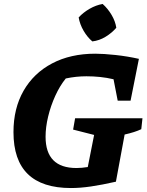

<svg xmlns="http://www.w3.org/2000/svg" viewBox="-20 -938 743 969"><path d="M338 11Q48 11 48 -271Q48 -391 99 -480Q150 -569 243 -618Q336 -667 461 -667Q502 -667 562.5 -660.5Q623 -654 681 -641L639 -430H574L553 -538Q519 -546 485 -549.5Q451 -553 416 -553Q364 -553 312 -542Q282 -505 259 -454.5Q236 -404 223 -350Q210 -296 210 -248Q210 -90 366 -90Q392 -90 423 -95L455 -257L349 -284L359 -341H699L693 -286Q662 -271 609 -259L565 -21Q494 -5 439.5 3Q385 11 338 11ZM498 -918Q524 -895 543 -863Q562 -831 567 -798Q545 -772 513 -752.5Q481 -733 446 -729Q421 -750 402 -782.5Q383 -815 377 -850Q400 -875 432 -893.5Q464 -912 498 -918Z"/></svg>

Font: Piazzolla SC
Style: Bold Italic
Weight: 700
Italic angle: -11.3°
Designer: Juan Pablo del Peral
Foundry: Huerta Tipografica
Version: Version 1.330